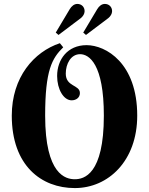

<svg xmlns="http://www.w3.org/2000/svg" viewBox="-20 -950 759 978"><path d="M315 -575C315 -625 341 -674 388 -674C434 -674 509 -624 509 -361C509 -60 407 -37 361 -37C315 -37 210 -60 210 -361C210 -593 245 -653 302 -709L285 -730C153 -686 40 -557 40 -361C40 -107 190 8 361 8C532 8 679 -131 679 -361C679 -629 519 -720 421 -720C324 -720 271 -647 271 -563C271 -495 304 -439 345 -439C367 -439 387 -452 387 -476C387 -519 315 -507 315 -575ZM278 -772 392 -858C403 -867 411 -880 411 -893C411 -915 395 -930 374 -930C359 -930 345 -920 335 -903L264 -784ZM418 -772 532 -858C543 -867 551 -880 551 -893C551 -915 535 -930 514 -930C499 -930 485 -920 475 -903L404 -784Z"/></svg>

Font: Berkshire Swash
Style: Regular
Weight: 700
Designer: Astigmatic (AOETI)
Foundry: Astigmatic (AOETI)
Version: Version 1.000